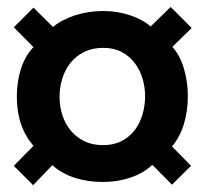

<svg xmlns="http://www.w3.org/2000/svg" viewBox="-20 -630 596 557"><path d="M77.1 -207Q28.8 -262.7 28.8 -349.1Q28.8 -370.1 31.7 -390.6Q34.7 -411.1 40.5 -429.7Q46.4 -448.2 55.7 -464.6Q64.9 -481 77.1 -493.2L20 -550.8L77.1 -607.9L133.8 -551.8Q146.5 -562.5 162.8 -571Q179.2 -579.6 198.2 -585.7Q217.3 -591.8 238 -595Q258.8 -598.1 279.8 -598.1Q299.8 -598.1 319.3 -595Q338.9 -591.8 356.7 -585.9Q374.5 -580.1 389.9 -571.8Q405.3 -563.5 417 -553.2L475.1 -609.9L536.1 -548.8L480 -494.1Q502 -469.7 513.4 -431.6Q524.9 -393.6 524.9 -351.1Q524.9 -308.6 513.7 -270.8Q502.4 -232.9 479 -205.1L534.2 -148.9L479 -94.2L421.9 -151.9Q397 -127.9 359.1 -115Q321.3 -102.1 278.8 -102.1Q233.9 -102.1 196 -114.5Q158.2 -127 131.8 -150.9L76.2 -92.8L20 -148.9ZM279.8 -491.2Q248.5 -491.2 224.6 -479.5Q200.7 -467.8 184.8 -448Q168.9 -428.2 160.9 -402.6Q152.8 -377 152.8 -349.1Q152.8 -321.8 160.9 -296.4Q168.9 -271 184.8 -251.7Q200.7 -232.4 224.1 -220.7Q247.6 -209 278.8 -209Q310.1 -209 333 -220.9Q356 -232.9 371.1 -252.9Q386.2 -272.9 393.6 -298.6Q400.9 -324.2 400.9 -351.1Q400.9 -377.4 393.3 -402.6Q385.7 -427.7 370.6 -447.5Q355.5 -467.3 332.8 -479.2Q310.1 -491.2 279.8 -491.2Z"/></svg>

Font: XB Khoramshahr
Style: Bold
Weight: 700
Designer: Behnam
Foundry: Irmug
Version: Version 8.005 2009